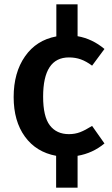

<svg xmlns="http://www.w3.org/2000/svg" viewBox="-20 -708 518 886"><path d="M462 -46Q408 -1 338 11V158H239V11Q147 -6 95 -77.5Q43 -149 43 -260Q43 -373 95.5 -448Q148 -523 240 -540V-688H338V-541Q406 -529 462 -482L405 -405Q378 -425 353 -434Q328 -443 298 -443Q179 -443 179 -262Q179 -170 210 -129.5Q241 -89 298 -89Q326 -89 349.5 -98Q373 -107 405 -127Z"/></svg>

Font: Fira Sans Medium
Style: Regular
Weight: 500
Designer: bBox Type GmbH & Carrois Corporate GbR & Edenspiekermann AG
Foundry: bBox Type GmbH & Carrois Corporate GbR & Edenspiekermann AG
Version: Version 4.301